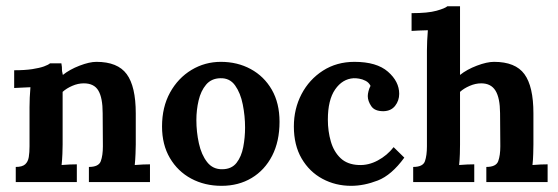

<svg xmlns="http://www.w3.org/2000/svg" viewBox="-20 -587 1800 619"><path d="M30.8 0V-48.8Q51.7 -48.8 61.1 -57.2Q70.4 -65.6 72.8 -80.7Q75.2 -95.7 75.2 -115.5V-241.7Q75.2 -255.6 75.9 -272.3Q76.6 -289 78.1 -305.8Q66.4 -305.1 49.9 -304.5Q33.4 -304 25.7 -303.3V-360.5Q60.1 -360.5 84 -364.1Q107.8 -367.8 121.9 -372.9Q136 -378.1 141.2 -382.8H177.9Q180.4 -368.2 179.7 -364.3Q179 -360.5 182.6 -345.4Q204.6 -363 236.5 -375.3Q268.4 -387.6 290.8 -387.6Q359.4 -387.6 388.5 -348Q417.7 -308.4 417.7 -221.5V-121Q417.7 -110.4 416.9 -91.1Q416.2 -71.9 414.4 -55Q427.2 -56.1 441.3 -56.7Q455.4 -57.2 463.5 -57.2V0H266.6V-48.8Q298.1 -48.8 304.9 -67.3Q311.7 -85.8 311.7 -115.5L311 -222.2Q311 -271.4 297.2 -294.8Q283.5 -318.3 250.1 -318.3Q231.4 -318.3 212.9 -310.2Q194.4 -302.2 181.9 -290.8Q181.9 -280.2 181.9 -269.3Q181.9 -258.5 181.9 -247.9V-121Q181.9 -110.4 181.2 -91.1Q180.4 -71.9 178.6 -55Q190.3 -56.1 205 -56.7Q219.7 -57.2 227.7 -57.2V0Z M694.2 12.1Q639.9 12.1 596.4 -11.2Q553 -34.5 527.7 -77.6Q502.4 -120.6 502.4 -179.3Q502.4 -241.7 528.2 -288.6Q554.1 -335.5 597.4 -361.6Q640.6 -387.6 692 -387.6Q745.5 -387.6 788.4 -364.3Q831.3 -341 856.3 -297.8Q881.2 -254.5 881.2 -194.4Q881.2 -131.3 857.4 -84.9Q833.5 -38.5 791.3 -13.2Q749.2 12.1 694.2 12.1ZM697.1 -41.4Q726.8 -41.8 742.6 -62Q758.3 -82.1 764.2 -112.9Q770.1 -143.7 770.1 -175.7Q770.1 -213.1 762.7 -250.1Q755.4 -287.1 738 -311.5Q720.6 -335.9 690.1 -334.8Q661.2 -334.1 644.3 -313.9Q627.4 -293.7 620.3 -263.1Q613.1 -232.5 613.1 -199.9Q613.1 -161.7 621.2 -124.9Q629.3 -88 647.8 -64.4Q666.3 -40.7 697.1 -41.4Z M1112.2 12.1Q1061.6 12.1 1019.6 -10.5Q977.6 -33 952.5 -75.9Q927.4 -118.8 927.4 -179.3Q927.4 -236.2 952.1 -283.5Q976.9 -330.8 1021.1 -359.2Q1065.3 -387.6 1122.8 -387.6Q1194.4 -387.6 1230.7 -355.9Q1267 -324.2 1267 -284.6Q1267 -262.6 1253.9 -245.9Q1240.9 -229.2 1216.7 -228.5Q1188.1 -228.1 1176.9 -244.8Q1165.7 -261.5 1165.7 -277.2Q1165.7 -283.8 1168 -293Q1170.2 -302.2 1174.6 -310.2Q1169.1 -321.2 1158.6 -326.5Q1148.1 -331.9 1137.5 -333.5Q1126.9 -335.2 1119.9 -334.8Q1084 -332.6 1060.5 -298.7Q1037 -264.8 1037 -201.3Q1037 -163.9 1046.6 -130.9Q1056.1 -97.9 1077.9 -77.2Q1099.7 -56.5 1136.4 -55Q1168 -53.5 1198 -69.7Q1228.1 -85.8 1249 -112.6L1283.5 -78.8Q1242.4 -22.4 1198 -5.1Q1153.6 12.1 1112.2 12.1Z M1547.9 -48.8Q1579.4 -48.8 1586.2 -67.3Q1593 -85.8 1593 -115.5L1592.2 -222.2Q1591.9 -271.4 1577.4 -294.8Q1562.9 -318.3 1531.4 -318.3Q1513 -318.3 1494.3 -310.2Q1475.6 -302.2 1463.1 -290.8V-121Q1463.1 -110.4 1462.6 -91.1Q1462 -71.9 1460.2 -55Q1472.7 -56.1 1486.8 -56.7Q1500.9 -57.2 1509 -57.2V0H1312.1V-48.8Q1343.6 -48.8 1350 -67.3Q1356.4 -85.8 1356.4 -115.5V-424.3Q1356.4 -437.8 1357.2 -455.6Q1357.9 -473.4 1359.4 -489.5Q1347.6 -489.2 1331.3 -488.6Q1315 -488.1 1306.9 -487.3V-544.6Q1359.4 -544.6 1387.1 -552.3Q1414.7 -560 1422.4 -566.9H1463.1V-345.4Q1485.1 -363 1517.4 -375.3Q1549.7 -387.6 1572.8 -387.6Q1641.7 -387.6 1670.7 -348Q1699.7 -308.4 1699.7 -221.5V-121Q1699.7 -110.4 1699.1 -91.1Q1698.6 -71.9 1696.7 -55Q1708.5 -56.1 1722.8 -56.7Q1737.1 -57.2 1745.5 -57.2V0H1547.9Z"/></svg>

Font: Parastoo
Style: Regular
Weight: 400
Foundry: Saber Rastikerdar (saber.rastikerdar@gmail.com)
Version: Version 3.000